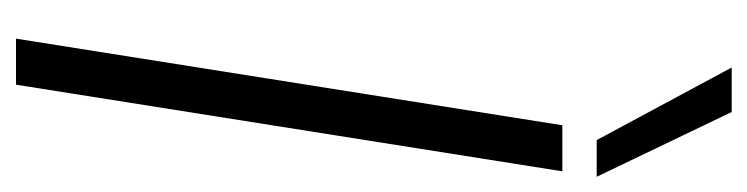

<svg xmlns="http://www.w3.org/2000/svg" viewBox="-376 -582 957 246"><g transform="rotate(90 103.0 -458.5)"><path d="M29 0 140 -700H199L88 0ZM159 -744 66 -917H123L206 -744Z"/></g></svg>

Font: Georama ExtraCondensed Thin Light
Style: Italic
Weight: 300
Italic angle: -9°
Version: Version 1.001